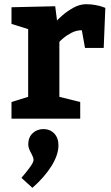

<svg xmlns="http://www.w3.org/2000/svg" viewBox="-20 -570 531 922"><path d="M393.1 -549.8Q417 -549.8 438 -545.9Q459 -542 470.9 -537.6Q482.9 -533.2 485.8 -532.2L478 -339.8H388.2L373 -424.8Q347.2 -424.8 323 -412.4Q298.8 -399.9 282 -385Q265.1 -370.1 265.1 -369.1V-105L365.2 -80.1V0H35.2V-80.1L115.2 -105V-430.2L35.2 -455.1V-535.2L245.1 -540L253.9 -471.2Q253.9 -473.1 277.3 -494.1Q300.8 -515.1 331.8 -532.5Q362.8 -549.8 393.1 -549.8ZM189 49.8Q219.7 49.8 240.2 70.8Q260.7 91.8 260.7 127.9Q260.7 172.9 227.8 226.3Q194.8 279.8 135.7 332L83 284.2Q86.9 279.3 100.8 262.7Q114.7 246.1 127.9 227.1Q141.1 208 141.1 198.2Q141.1 190.4 137.5 182.1Q133.8 173.8 129.9 166Q115.7 142.1 115.7 123Q115.7 89.8 136.7 69.8Q157.7 49.8 189 49.8Z"/></svg>

Font: Kadwa
Style: Regular
Weight: 400
Designer: Sol Matas
Foundry: Sol Matas
Version: Version 1.000;PS 001.000;hotconv 1.0.70;makeotf.lib2.5.58329